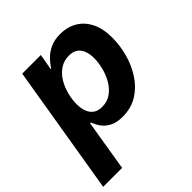

<svg xmlns="http://www.w3.org/2000/svg" viewBox="-218 -699 1049 1049"><g transform="rotate(-45 306.5 -174.5)"><path d="M-16.7 204.1 107.8 -545.9H251.8L235.6 -454H240Q253.5 -476.7 275.7 -499.6Q297.9 -522.4 330.5 -537.6Q363.1 -552.7 407.3 -552.7Q461.3 -552.7 503.6 -528.5Q546 -504.2 570.6 -456.2Q595.1 -408.1 595.1 -336.8Q595.1 -278.4 578.9 -217.5Q562.6 -156.7 529.7 -105.4Q496.8 -54.2 446.9 -22.5Q396.9 9.1 329.7 9.1Q283 9.1 253.5 -7Q224 -23.1 207.9 -46.4Q191.9 -69.7 185.3 -91.7H178.3L129.7 204.1ZM287.9 -108.3Q328.8 -108.3 358.5 -129.7Q388.2 -151.1 407.7 -185Q427.1 -218.9 436.5 -257Q445.9 -295.1 445.9 -328.6Q445.9 -377.4 424.4 -406.4Q402.9 -435.4 357.8 -435.4Q318.8 -435.4 289.2 -415.6Q259.6 -395.8 239.8 -363.5Q220 -331.1 209.9 -292.6Q199.9 -254.2 199.9 -216.9Q199.9 -166.7 222.1 -137.5Q244.4 -108.3 287.9 -108.3Z"/></g></svg>

Font: Inter
Style: Italic
Weight: 400
Italic angle: -9.3988°
Designer: Rasmus Andersson
Foundry: rsms
Version: Version 4.001;git-66647c0bb